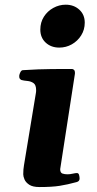

<svg xmlns="http://www.w3.org/2000/svg" viewBox="-20 -775 406 802"><path d="M145 6.3Q116.7 6.3 102.1 -3.4Q87.4 -13.2 82.3 -25.6Q77.1 -38.1 77.1 -46.9Q77.1 -67.9 80.1 -84.5L129.4 -383.3Q130.4 -387.7 130.6 -391.4Q130.9 -395 130.9 -398.4Q130.9 -420.4 119.9 -428Q108.9 -435.5 94.5 -436.8Q80.1 -438 69.3 -440.9Q64.5 -443.4 62 -447.3Q59.6 -451.2 60.5 -460.4Q61.5 -466.3 65.4 -473.9Q69.3 -481.4 75.2 -481.9Q143.6 -486.3 197.8 -486.6Q252 -486.8 281.2 -486.8Q285.2 -486.8 289.3 -482.9Q293.5 -479 293 -467.3L231.4 -68.4Q231.4 -53.2 241 -50Q250.5 -46.9 261.7 -46.9Q272.5 -46.9 283.9 -49.6Q295.4 -52.2 301.3 -52.2Q308.1 -52.2 310.3 -44.2Q312.5 -36.1 312.5 -29.3Q312.5 -18.1 300.8 -14.6Q261.7 -3.9 229.2 1.2Q196.8 6.3 145 6.3ZM227.5 -576.2Q193.4 -576.2 170.9 -596.9Q148.4 -617.7 148.4 -651.4Q148.4 -681.6 163.3 -705.1Q178.2 -728.5 202.6 -741.9Q227.1 -755.4 254.4 -755.4Q288.6 -755.4 311.3 -734.6Q334 -713.9 334 -680.2Q334 -650.9 319.1 -627.2Q304.2 -603.5 280 -589.8Q255.9 -576.2 227.5 -576.2Z"/></svg>

Font: Gelasio
Style: Italic
Weight: 400
Italic angle: -8.5°
Designer: Eben Sorkin
Foundry: Eben Sorkin
Version: Version 1.008